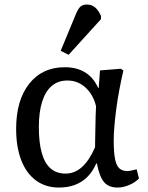

<svg xmlns="http://www.w3.org/2000/svg" viewBox="-20 -820 658 854"><path d="M242.2 14.2Q183.1 14.2 140.1 -17.3Q97.2 -48.8 74.5 -107.4Q51.8 -166 51.8 -247.1Q51.8 -374 109.9 -447.5Q168 -521 268.1 -521Q321.3 -521 358.6 -498Q396 -475.1 417 -428.2H418.9L424.8 -506.8L517.1 -514.2L528.8 -506.8Q519 -463.9 511 -421.4Q502.9 -378.9 497.6 -338.4Q492.2 -297.9 489 -261.5Q485.8 -225.1 485.8 -193.8Q485.8 -144 491.5 -114Q497.1 -84 510.5 -71.5Q523.9 -59.1 545.9 -59.1Q551.8 -59.1 562.5 -61Q573.2 -63 587.9 -66.9L598.1 -25.9Q580.1 -7.8 554 3.2Q527.8 14.2 502.9 14.2Q462.9 14.2 442.4 -10.5Q421.9 -35.2 411.1 -92.8H408.2Q392.1 -56.6 368.7 -33.2Q345.2 -9.8 313.7 2.2Q282.2 14.2 242.2 14.2ZM272 -47.9Q312 -47.9 344.5 -76.9Q377 -106 402.8 -165Q402.8 -178.2 403.3 -200.7Q403.8 -223.1 404.3 -250Q404.8 -276.9 405.3 -302.5Q405.8 -328.1 407.2 -347.2Q395 -398.9 360.6 -430.4Q326.2 -461.9 279.8 -461.9Q238.8 -461.9 210.4 -438Q182.1 -414.1 167.5 -367.9Q152.8 -321.8 152.8 -254.9Q152.8 -185.1 166 -138.9Q179.2 -92.8 205.6 -70.3Q231.9 -47.9 272 -47.9ZM285.2 -576.2 250 -594.2 317.4 -756.8Q327.1 -780.8 337.6 -790.3Q348.1 -799.8 366.2 -799.8Q387.2 -799.8 402.1 -787.8Q417 -775.9 429.2 -749V-734.9Z"/></svg>

Font: Literata
Style: Regular
Weight: 400
Designer: Latin by Veronika Burian and Jose Scaglione. Greek by Irene Vlachou. Cyrillic by Vera Evstafieva.
Foundry: TypeTogether
Version: Version 3.002